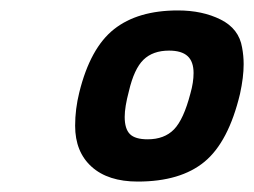

<svg xmlns="http://www.w3.org/2000/svg" viewBox="-20 -679 487 368"><path d="M124 -438Q124 -470 132 -502Q153 -587 198.5 -623Q244 -659 321 -659Q368 -659 403 -641.5Q438 -624 444 -588Q447 -572 447 -556Q447 -531 440 -499Q418 -407 372 -369Q326 -331 244 -331Q187 -331 155.5 -359.5Q124 -388 124 -438ZM345 -500Q351 -521 351 -539Q351 -561 339.5 -571.5Q328 -582 304 -582Q273 -582 255 -564.5Q237 -547 227 -504Q219 -474 219 -455Q219 -432 229 -422Q239 -412 263 -412Q295 -412 313.5 -431Q332 -450 345 -500Z"/></svg>

Font: Cairo SemiBold
Style: Italic
Weight: 600
Italic angle: -13°
Designer: Mohamed Gaber, Accademia di Belle Arti di Urbino and others
Foundry: Kief Type Foundry, Accademia di Belle Arti di Urbino and others
Version: Version 3.011